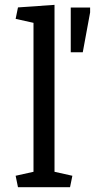

<svg xmlns="http://www.w3.org/2000/svg" viewBox="-20 -783 397 803"><path d="M120.1 -687.5 45.4 -704.1 55.2 -752 208 -762.7V-64.5L282.7 -47.9L272.9 0H55.2L45.4 -47.9L120.1 -64.5ZM275.9 -751.5H356.9V-731L326.2 -564.5H275.9Z"/></svg>

Font: Noticia Text
Style: Regular
Weight: 400
Designer: JM Sole
Foundry: JM Sole
Version: Version 1.003